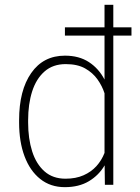

<svg xmlns="http://www.w3.org/2000/svg" viewBox="-20 -770 582 800"><path d="M527.8 -656.2V-621.6H452.1V0H417L416 -81.1Q392.1 -40 350.6 -15.1Q309.1 9.8 250 9.8Q190.4 9.8 147.7 -24.2Q105 -58.1 82.3 -118.7Q59.6 -179.2 59.6 -259.3V-269.5Q59.6 -393.6 110.1 -465.8Q160.6 -538.1 250.5 -538.1Q309.6 -538.1 350.6 -511.2Q391.6 -484.4 415.5 -438.5V-621.6H250.5V-656.2H415.5V-750H452.1V-656.2ZM252.9 -25.4Q295.9 -25.4 327.9 -39.6Q359.9 -53.7 381.6 -77.6Q403.3 -101.6 415.5 -132.8V-381.3Q405.8 -411.6 386.2 -439.2Q366.7 -466.8 334.7 -484.9Q302.7 -502.9 253.9 -502.9Q200.7 -502.9 165.8 -472.4Q130.9 -441.9 114 -389.2Q97.2 -336.4 97.2 -269.5V-259.3Q97.2 -192.4 114 -139.4Q130.9 -86.4 165.5 -55.9Q200.2 -25.4 252.9 -25.4Z"/></svg>

Font: Robert Sans ExtraLight
Style: Regular
Weight: 250
Designer: Christian Robertson (extended by Adam Twardoch)
Foundry: Google
Version: Version 12.135;April 2, 2019;FontCreator 11.5.0.2425 64-bit;